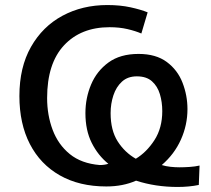

<svg xmlns="http://www.w3.org/2000/svg" viewBox="-20 -728 837 762"><path d="M769 6Q750 10 728.5 12Q707 14 685 14Q597 14 520 -11Q468 12 402 12Q295 12 217.5 -32Q140 -76 98.5 -156.5Q57 -237 57 -347Q57 -461 103 -542Q149 -623 228 -665.5Q307 -708 406 -708Q457 -708 498 -699Q539 -690 566 -679L541 -595Q518 -605 486 -612.5Q454 -620 415 -620Q301 -620 234 -548Q167 -476 167 -339Q167 -271 189 -212.5Q211 -154 257 -116.5Q303 -79 376 -73Q395 -73 410 -78Q369 -111 344 -161Q319 -211 319 -279Q319 -339 341.5 -392.5Q364 -446 410.5 -480Q457 -514 530 -514Q599 -514 642 -482Q685 -450 704.5 -399.5Q724 -349 724 -295Q724 -232 698 -174Q672 -116 622 -73Q638 -68 656.5 -66Q675 -64 693 -64Q711 -64 733 -65.5Q755 -67 772 -71ZM519 -98Q562 -124 593 -172Q624 -220 624 -287Q624 -323 614.5 -354.5Q605 -386 583 -405.5Q561 -425 523 -425Q487 -425 464 -404Q441 -383 430 -349.5Q419 -316 419 -279Q419 -211 447 -167Q475 -123 519 -98Z"/></svg>

Font: Ubuntu Sans Medium
Style: Regular
Weight: 500
Designer: Dalton Maag Ltd
Foundry: Dalton Maag Ltd
Version: Version 1.006; ttfautohint (v1.8.4.7-5d5b)